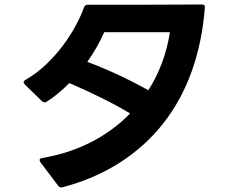

<svg xmlns="http://www.w3.org/2000/svg" viewBox="-20 -786 1040 853"><path d="M252 47Q245 47 239 40L159 -66Q156 -71 156 -75Q156 -82 167 -84Q286 -104 384.5 -154.5Q483 -205 558 -282Q498 -318 429 -352Q360 -386 288 -417Q238 -366 187 -334Q183 -331 178 -331Q174 -331 167 -336L90 -411Q85 -416 85 -420Q85 -426 93 -431Q143 -460 184.5 -499.5Q226 -539 259 -583Q292 -627 316 -671.5Q340 -716 353 -753Q358 -765 369 -765Q423 -765 486.5 -765Q550 -765 616.5 -765Q683 -765 749.5 -765.5Q816 -766 877 -766Q892 -766 890 -751Q878 -598 831.5 -468.5Q785 -339 705 -237.5Q625 -136 513 -64Q401 8 258 46Q256 47 252 47ZM639 -385Q712 -499 735 -643H443Q429 -611 410 -577.5Q391 -544 368 -511Q438 -485 507.5 -452.5Q577 -420 639 -385Z"/></svg>

Font: LINE Seed JP_TTF Bold
Style: Regular
Weight: 700
Designer: LINE & Fontrix & Fontworks
Version: Version 1.009